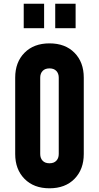

<svg xmlns="http://www.w3.org/2000/svg" viewBox="-20 -1000 534 1036"><path d="M247 16Q162.5 16 112.2 -35Q62 -86 62 -169V-581Q62 -664.5 112.2 -715.2Q162.5 -766 247 -766Q332 -766 382 -715.2Q432 -664.5 432 -581V-169Q432 -86 382 -35Q332 16 247 16ZM247 -119Q271 -119 284 -132.8Q297 -146.5 297 -169V-581Q297 -603.5 284 -617.2Q271 -631 247 -631Q223 -631 210 -617.2Q197 -603.5 197 -581V-169Q197 -146.5 210 -132.8Q223 -119 247 -119ZM108 -848V-980H218V-848ZM278 -848V-980H388V-848Z"/></svg>

Font: Mohave Light
Style: Regular
Weight: 300
Designer: Gumpita Rahayu
Foundry: Tokotype
Version: Version 2.003